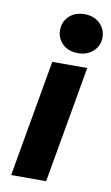

<svg xmlns="http://www.w3.org/2000/svg" viewBox="-84 -767 470 811"><g transform="rotate(10 151.5 -361.5)"><path d="M24 0 112 -501H262L174 0ZM212 -556Q171 -556 146 -580Q121 -604 121 -639Q121 -675 146 -699Q171 -723 212 -723Q252 -723 277.5 -699Q303 -675 303 -639Q303 -604 277.5 -580Q252 -556 212 -556Z"/></g></svg>

Font: DM Sans 18pt Black
Style: Italic
Weight: 900
Italic angle: -10°
Designer: Colophon Foundry, Jonny Pinhorn
Foundry: Colophon Foundry
Version: Version 4.004;gftools[0.9.30]